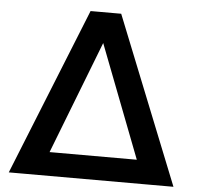

<svg xmlns="http://www.w3.org/2000/svg" viewBox="-53 -804 881 858"><g transform="rotate(5 387.5 -375.0)"><path d="M456.2 -750 756.2 0H623.8H90H17.5L318.8 -750ZM191.2 -106.2H582.5L387.5 -612.5Z"/></g></svg>

Font: Now Medium
Style: Regular
Weight: 500
Designer: Alfredo Marco Pradil
Foundry: Alfredo Marco Pradil
Version: Version 1.002;PS 001.002;hotconv 1.0.88;makeotf.lib2.5.64775